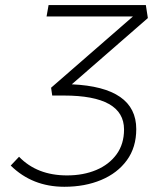

<svg xmlns="http://www.w3.org/2000/svg" viewBox="-20 -713 626 743"><path d="M229 9.8Q105 9.8 21.5 -72.3L53.7 -106.4Q123.5 -34.2 239.3 -34.2Q302.7 -34.2 352.5 -55.2Q402.3 -76.2 431.2 -116Q460 -155.8 460 -211.9Q460 -343.3 227.1 -343.3H182.1L177.7 -373.5L494.6 -649.4H160.2L168 -693.4H544.4L552.2 -643.1L257.8 -386.7Q507.3 -375.5 507.3 -213.4Q507.3 -142.6 470.9 -92.8Q434.6 -43 371.6 -16.6Q308.6 9.8 229 9.8Z"/></svg>

Font: CaskaydiaCove NFP ExtraLight
Style: Italic
Weight: 200
Italic angle: -10°
Designer: Aaron Bell
Foundry: Saja Typeworks
Version: Version 2111.001; VTT 6.35;Nerd Fonts 3.1.1